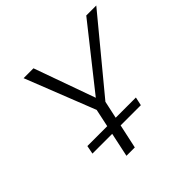

<svg xmlns="http://www.w3.org/2000/svg" viewBox="-164 -824 990 990"><g transform="rotate(-45 331.0 -329.0)"><path d="M328 -254 299 -292 589 -658H662ZM224 0 286 -291H348L285 0ZM291 -255 132 -658H204L335 -292ZM108 -132 117 -178H471L461 -132Z"/></g></svg>

Font: Ysabeau Office Light
Style: Italic
Weight: 300
Italic angle: -12°
Designer: Christian Thalmann (Catharsis Fonts)
Version: Version 2.001;gftools[0.9.30]; featfreeze: tnum,lnum,ss02